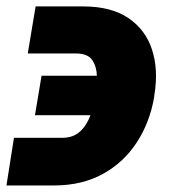

<svg xmlns="http://www.w3.org/2000/svg" viewBox="-23 -563 542 598"><path d="M20.5 -133.8H170.9Q200.2 -133.8 220.2 -148.4Q240.2 -163.1 253.4 -191.4Q266.6 -219.7 273.4 -259.8L275.4 -268.6Q279.3 -295.4 278.8 -325.2Q278.3 -355 264.4 -375.7Q250.5 -396.5 212.9 -396.5H63.5L87.9 -543H236.3Q323.2 -543 376.7 -506.8Q430.2 -470.7 450.4 -408.7Q470.7 -346.7 458 -268.6L457 -259.8Q443.4 -181.2 402.8 -119.1Q362.3 -57.1 297.9 -21.5Q233.4 14.2 147.5 14.6H-2.9ZM85.9 -204.1 106.4 -327.1H322.3L301.8 -204.1Z"/></svg>

Font: Inter 18pt Black
Style: Italic
Weight: 900
Italic angle: -9.3988°
Designer: Rasmus Andersson
Foundry: rsms
Version: Version 4.001;git-66647c0bb